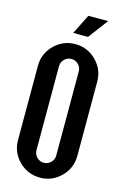

<svg xmlns="http://www.w3.org/2000/svg" viewBox="-123 -861 588 916"><g transform="rotate(15 171.0 -403.0)"><path d="M170.9 -659.2Q231.4 -659.2 274.4 -616.2Q317.4 -573.2 317.4 -512.7V-146.5Q317.4 -85.9 274.4 -43Q231.4 0 170.9 0Q110.4 0 67.4 -43Q24.4 -85.9 24.4 -146.5V-512.7Q24.4 -573.2 67.4 -616.2Q110.4 -659.2 170.9 -659.2ZM219.7 -537.1Q219.7 -557.1 205.3 -571.5Q190.9 -585.9 170.9 -585.9Q150.9 -585.9 136.5 -571.5Q122.1 -557.1 122.1 -537.1V-122.1Q122.1 -102.1 136.5 -87.6Q150.9 -73.2 170.9 -73.2Q190.9 -73.2 205.3 -87.6Q219.7 -102.1 219.7 -122.1ZM195.3 -805.7H293L219.7 -708H146.5Z"/></g></svg>

Font: Alegre Sans
Style: Regular
Weight: 400
Width: 3
Designer: GrandChaos9000
Version: Version 1.2.6 - August 1, 2014